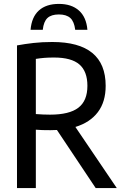

<svg xmlns="http://www.w3.org/2000/svg" viewBox="-20 -963 630 983"><path d="M67 0V-730.5Q107.5 -738 151.5 -743Q195.5 -748 247.5 -748Q521 -748 521 -523.5Q521 -441.5 481 -388.8Q441 -336 366 -313L578 0H470L271.5 -297.5Q255.5 -296.5 238 -296.5Q213.5 -296.5 196.8 -297Q180 -297.5 163.5 -299V0ZM236 -376Q335 -376 381.2 -411.5Q427.5 -447 427.5 -523.5Q427.5 -597.5 386.5 -633Q345.5 -668.5 256.5 -668.5Q229 -668.5 207.2 -666.8Q185.5 -665 163.5 -661.5V-379Q184.5 -377.5 200.5 -376.8Q216.5 -376 236 -376ZM136.5 -810.5Q142 -876 179.2 -909.5Q216.5 -943 281.5 -943Q346 -943 384 -909.2Q422 -875.5 427.5 -810.5H365Q360 -852.5 340 -870.8Q320 -889 281.5 -889Q242.5 -889 223 -870.8Q203.5 -852.5 199 -810.5Z"/></svg>

Font: Encode Sans Cnd Md
Style: Regular
Weight: 500
Width: 3
Designer: Multiple Designers
Foundry: Impallari Type
Version: Version 3.002; ttfautohint (v1.8.3) -l 8 -r 50 -G 200 -x 14 